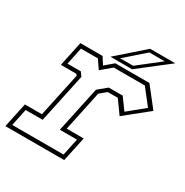

<svg xmlns="http://www.w3.org/2000/svg" viewBox="-161 -818 915 948"><g transform="rotate(30 296.0 -344.0)"><path d="M-2.5 0 27.5 -141H124.5L178 -391.5L172 -399H83.5L113.5 -540H240L265.5 -500L312.5 -540H507L593 -430.5L461.5 -324.5L408.5 -398.5H351.5L314.5 -368L266 -140.5H363L333 0ZM24 -22H316.5L337 -119H239.5L295 -379L344.5 -420H424L471 -355.5L562.5 -430L493.5 -518H316.5L259 -469.5L226 -518H129.5L109 -420.5H185L201 -398L141.5 -119H44.5ZM275.5 -556 425.5 -688H569L399 -556ZM321 -573.5H395L519 -670.5H431.5Z"/></g></svg>

Font: Tourney ExtraLight
Style: Italic
Weight: 250
Italic angle: -12°
Version: Version 1.015